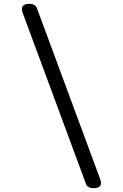

<svg xmlns="http://www.w3.org/2000/svg" viewBox="-20 -850 640 1000"><path d="M500 78Q503 85 504.5 91Q506 97 506 102Q506 117 496 123.5Q486 130 468 130Q451 130 440.5 123.5Q430 117 426 103L100 -778Q97 -785 95.5 -791Q94 -797 94 -802Q94 -817 104 -823.5Q114 -830 132 -830Q149 -830 159.5 -823.5Q170 -817 174 -803Z"/></svg>

Font: Maple Mono Light
Style: Regular
Weight: 300
Monospace: yes
Designer: subframe7536
Version: Version 7.000